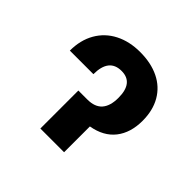

<svg xmlns="http://www.w3.org/2000/svg" viewBox="-137 -682 827 827"><g transform="rotate(45 276.5 -268.5)"><path d="M277.3 -537.1Q343.8 -537.1 392.6 -513.2Q441.4 -489.3 467.8 -443.6Q494.1 -397.9 494.1 -335Q494.1 -262.2 457.8 -215.8Q421.4 -169.4 350.6 -157.2V0H206.1V-231.4H260.7Q306.6 -231.4 328.6 -256.6Q350.6 -281.7 350.6 -331.1Q350.6 -422.9 278.3 -422.9Q202.1 -422.9 202.1 -327.1H58.6Q58.6 -391.1 85.9 -438.7Q113.3 -486.3 162.8 -511.7Q212.4 -537.1 277.3 -537.1Z"/></g></svg>

Font: Pretendard Std
Style: Bold
Weight: 700
Designer: Base glyphs from Inter by Rasmus Andersson; Hangeul glyphs from Noto Sans CJK(Source Han Sans) by Jang Soo-young and Kan
Foundry: Kil Hyung-jin
Version: Version 1.309